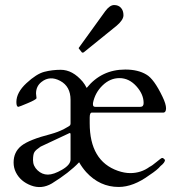

<svg xmlns="http://www.w3.org/2000/svg" viewBox="-20 -729 713 762"><path d="M344 -282Q336 -282 336 -262V-240Q336 -90 448 -51Q474 -42 497 -42Q540 -42 574 -67Q583 -71 601.5 -86.5Q620 -102 623 -102H625Q628 -102 630 -99Q632 -96 635 -95Q635 -84 617 -70Q605 -55 573 -34Q509 13 451 13Q376 13 322 -46Q306 -64 294 -85Q254 -43 186 -1Q145 23 103 7Q61 -9 43 -45Q34 -63 34 -84Q34 -126 65 -150.5Q96 -175 182 -197Q211 -205 234 -217Q257 -229 258.5 -232.5Q260 -236 260 -239V-333Q260 -386 219 -408Q178 -430 145 -404Q123 -387 123 -358L125 -339Q122 -333 90 -319.5Q58 -306 53 -305Q45 -305 45 -324Q45 -362 85 -399Q125 -436 156 -444Q187 -452 221 -452Q268 -452 308 -405Q317 -394 324 -380Q383 -453 477 -453Q528 -453 561 -433Q591 -416 625 -345Q639 -316 639 -299Q639 -282 627 -282ZM349 -314Q349 -305 358 -305H537Q550 -305 550 -320Q550 -355 521 -387Q492 -419 454 -419Q417 -419 387 -390Q357 -361 349 -320ZM260 -96V-195Q260 -201 257.5 -201Q255 -201 254 -200L141 -147Q123 -135 117 -126Q111 -117 111 -93.5Q111 -70 129 -53Q147 -36 170 -36Q193 -36 226.5 -55.5Q260 -75 260 -96ZM294 -535Q292 -537 292 -538Q292 -539 294 -541L398 -685Q416 -709 433 -709Q450 -709 460 -698Q470 -687 470 -668.5Q470 -650 443 -627L312 -521Q309 -520 307.5 -520Q306 -520 305 -521Z"/></svg>

Font: Cardo
Style: Regular
Weight: 400
Designer: David J. Perry
Foundry: David J. Perry
Version: Version 1.0451